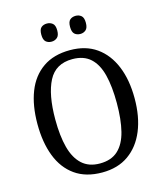

<svg xmlns="http://www.w3.org/2000/svg" viewBox="-132 -1007 952 1115"><g transform="rotate(-15 344.5 -449.5)"><path d="M344 10Q246 10 181 -36Q116 -82 84 -165Q52 -248 52 -359Q52 -470 84 -552Q116 -634 181.5 -679.5Q247 -725 345 -725Q439 -725 503.5 -679.5Q568 -634 602 -551.5Q636 -469 636 -358Q636 -247 602 -164.5Q568 -82 503 -36Q438 10 344 10ZM344 -44Q413 -44 453.5 -81.5Q494 -119 511.5 -189Q529 -259 529 -358Q529 -457 511.5 -527Q494 -597 453.5 -634Q413 -671 345 -671Q244 -671 201.5 -589Q159 -507 159 -358Q159 -259 177.5 -189Q196 -119 237 -81.5Q278 -44 344 -44ZM429 -800Q408 -800 394.5 -812Q381 -824 381 -855Q381 -886 394.5 -897.5Q408 -909 429 -909Q448 -909 462 -897.5Q476 -886 476 -855Q476 -824 462 -812Q448 -800 429 -800ZM256 -800Q235 -800 221.5 -812Q208 -824 208 -855Q208 -886 221.5 -897.5Q235 -909 256 -909Q275 -909 289.5 -897.5Q304 -886 304 -855Q304 -824 289.5 -812Q275 -800 256 -800Z"/></g></svg>

Font: Noto Serif SemiCondensed
Style: Regular
Weight: 400
Width: 4
Designer: Monotype Design Team
Foundry: Monotype Imaging Inc.
Version: Version 2.013